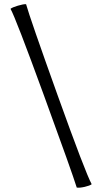

<svg xmlns="http://www.w3.org/2000/svg" viewBox="-20 -786 480 913"><path d="M416 90Q407 97 383 102.5Q359 108 345 106Q323 35 188.5 -333.5Q54 -702 30 -744Q38 -751 65 -759Q92 -767 104 -766Q122 -701 254 -333Q386 35 416 90Z"/></svg>

Font: Darwin Serif Regular ALPHA
Style: Regular
Weight: 400
Designer: Emily de Oliveira Santos
Version: Version 0.1